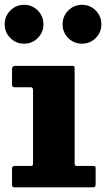

<svg xmlns="http://www.w3.org/2000/svg" viewBox="-20 -802 454 822"><path d="M111.5 -428.5H44Q31.5 -428.5 31.5 -439V-506.5Q31.5 -520 45.5 -520H287.5Q294.5 -520 297 -518.5Q299.5 -517 299.5 -510V-104Q299.5 -97 301.2 -94.2Q303 -91.5 310 -91.5H376Q384 -91.5 386.8 -90Q389.5 -88.5 389.5 -80V-14.5Q389.5 -4.5 386.2 -2.2Q383 0 373 0H44.5Q36.5 0 34 -2.2Q31.5 -4.5 31.5 -12.5V-77Q31.5 -86.5 34.2 -89Q37 -91.5 46 -91.5H109Q117 -91.5 119.2 -93.5Q121.5 -95.5 121.5 -103.5V-415.5Q121.5 -428.5 111.5 -428.5ZM331 -615Q296.5 -615 272.2 -639.2Q248 -663.5 248 -698Q248 -732.5 272.2 -757Q296.5 -781.5 331 -781.5Q365.5 -781.5 389.8 -757Q414 -732.5 414 -698Q414 -663.5 389.8 -639.2Q365.5 -615 331 -615ZM83 -615Q48.5 -615 24.2 -639.2Q0 -663.5 0 -698Q0 -732.5 24.2 -757Q48.5 -781.5 83 -781.5Q117.5 -781.5 141.8 -757Q166 -732.5 166 -698Q166 -663.5 141.8 -639.2Q117.5 -615 83 -615Z"/></svg>

Font: Besley* Heavy
Style: Regular
Weight: 800
Designer: Owen Earl
Foundry: indestructible type*
Version: Version 3.000; ttfautohint (v1.8.3)